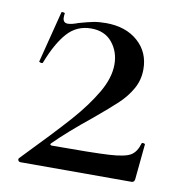

<svg xmlns="http://www.w3.org/2000/svg" viewBox="-62 -549 574 608"><g transform="rotate(10 224.5 -245.5)"><path d="M282 -356Q282 -397 258 -426.5Q234 -456 190 -456Q144 -456 113.5 -422Q83 -388 58 -323Q58 -321 54 -321Q51 -321 48 -322.5Q45 -324 46 -325L88 -490Q89 -492 94.5 -491Q100 -490 99 -488Q98 -483 98 -476Q98 -458 114 -458Q126 -458 147 -466Q175 -474 192.5 -477.5Q210 -481 233 -481Q297 -481 336 -446.5Q375 -412 375 -357Q375 -323 359 -294.5Q343 -266 317.5 -242Q292 -218 244 -178Q172 -120 128 -76Q125 -73 126.5 -71Q128 -69 132 -69Q265 -69 315.5 -72Q366 -75 384 -86Q402 -97 410 -125Q411 -128 416 -127Q421 -126 421 -124L410 -11Q410 -7 407.5 -3.5Q405 0 401 0H43Q38 0 35.5 -4Q33 -8 36 -12Q134 -113 179.5 -164.5Q225 -216 253.5 -264.5Q282 -313 282 -356Z"/></g></svg>

Font: Cormorant SC SemiBold
Style: Regular
Weight: 600
Designer: Christian Thalmann (Catharsis Fonts)
Foundry: Catharsis Fonts
Version: Version 4.000